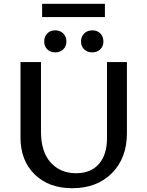

<svg xmlns="http://www.w3.org/2000/svg" viewBox="-20 -985 777 1012"><path d="M202 -895V-965H533V-895ZM213 -766Q213 -792 229 -808.5Q245 -825 271 -825Q297 -825 313.5 -808.5Q330 -792 330 -766Q330 -741 313.5 -725Q297 -709 271 -709Q245 -709 229 -725Q213 -741 213 -766ZM467 -709Q440 -709 423.5 -725Q407 -741 407 -766Q407 -792 423.5 -808.5Q440 -825 467 -825Q493 -825 509 -808.5Q525 -792 525 -766Q525 -741 508.5 -725Q492 -709 467 -709ZM361 7Q237 7 162.5 -66Q88 -139 88 -261V-658H196V-292Q196 -185 247 -128.5Q298 -72 381 -72Q459 -72 501.5 -121Q544 -170 544 -257V-658H649V-283Q649 -152 570 -72.5Q491 7 361 7Z"/></svg>

Font: EauTestText Semibold
Style: Regular
Weight: 600
Designer: Christian Thalmann (Catharsis Fonts)
Version: Version 0.001;PS 000.001;hotconv 1.0.88;makeotf.lib2.5.64775